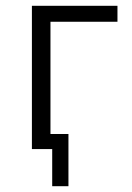

<svg xmlns="http://www.w3.org/2000/svg" viewBox="-20 -514 454 662"><path d="M160 128V0H94V-52H216V128ZM90 0V-494H385V-439H154V0Z"/></svg>

Font: Nunito Sans 7pt Condensed Light
Style: Regular
Weight: 300
Width: 3
Designer: Vernon Adams
Foundry: Vernon Adams
Version: Version 3.101;gftools[0.9.27]